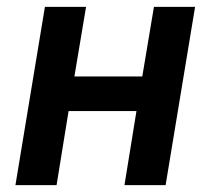

<svg xmlns="http://www.w3.org/2000/svg" viewBox="-20 -540 640 560"><path d="M25 0 111 -520H231L197 -317H395L429 -520H549L463 0H343L378 -216H180L145 0Z"/></svg>

Font: Iosevka Extended Oblique
Style: Bold
Weight: 700
Width: 7
Italic angle: -9°
Monospace: yes
Designer: Belleve Invis
Foundry: Belleve Invis
Version: Version 32.5.0; ttfautohint (v1.8.4)